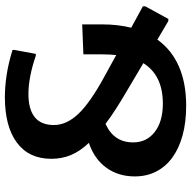

<svg xmlns="http://www.w3.org/2000/svg" viewBox="-18 -774 802 807"><g transform="rotate(-90 383.5 -371.0)"><path d="M342 10Q273 10 218 -5Q163 -20 124.5 -48Q86 -76 65.5 -116Q45 -156 45 -206Q45 -275 81.5 -325.5Q118 -376 186 -399Q150 -437 134.5 -475Q119 -513 119 -557Q119 -651 187 -701.5Q255 -752 378 -752Q423 -752 472 -744.5Q521 -737 576 -720L577 -714L560 -622H552Q509 -637 468 -645Q427 -653 392 -653Q261 -653 261 -546Q261 -492 309 -442Q357 -392 466 -333L555 -284Q558 -311 558 -342V-422L684 -427V-343Q684 -277 670 -221L760 -172V-162L707 -65H698L620 -111Q577 -51 507 -20.5Q437 10 342 10ZM408 -237Q365 -262 330 -284.5Q295 -307 266 -329Q188 -294 188 -213Q188 -156 232 -122Q276 -88 351 -88Q470 -88 521 -170Z"/></g></svg>

Font: Encode Sans Normal
Style: SemiBold
Weight: 600
Designer: Pablo Impallari, Andres Torresi
Foundry: Pablo Impallari, Andres Torresi
Version: Version 1.000; ttfautohint (v1.00) -l 8 -r 50 -G 200 -x 14 -